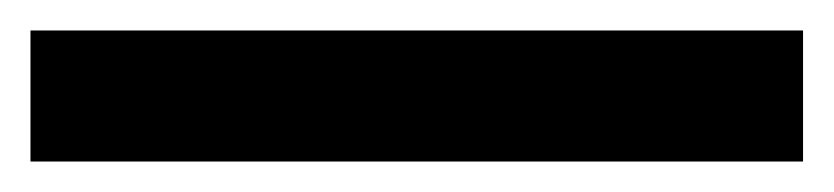

<svg xmlns="http://www.w3.org/2000/svg" viewBox="-27 67 547 126"><path d="M500 173H-7V87H500Z"/></svg>

Font: Iceberg
Style: Regular
Weight: 400
Designer: Victor Kharyk
Foundry: Cyreal (www.cyreal.org)
Version: Version 1.002